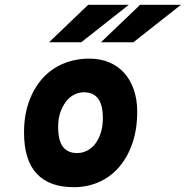

<svg xmlns="http://www.w3.org/2000/svg" viewBox="-20 -767 773 799"><path d="M347 -747H516L318 -591H184ZM563 -747H733L535 -591H400ZM287 12Q185 12 132.5 -44.5Q80 -101 80 -216Q80 -287 100.5 -344Q121 -401 157 -441Q193 -481 243 -502Q293 -523 352 -523Q397 -523 433.5 -508Q470 -493 496 -464.5Q522 -436 536.5 -395Q551 -354 551 -303Q551 -228 530.5 -169.5Q510 -111 474.5 -70.5Q439 -30 391 -9Q343 12 287 12ZM301 -130Q322 -130 341.5 -139.5Q361 -149 375.5 -167.5Q390 -186 399 -213Q408 -240 408 -275Q408 -331 388 -357Q368 -383 329 -383Q308 -383 288.5 -373Q269 -363 254.5 -344Q240 -325 231 -299Q222 -273 222 -240Q222 -182 242 -156Q262 -130 301 -130Z"/></svg>

Font: Overpass Heavy
Style: Italic
Weight: 900
Italic angle: -10°
Designer: Delve Withrington, Dave Bailey
Foundry: Delve Fonts
Version: Version 3.000;DELV;Overpass